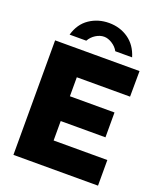

<svg xmlns="http://www.w3.org/2000/svg" viewBox="-169 -1062 986 1169"><g transform="rotate(20 324.0 -477.0)"><path d="M60 -742H607L606 -576H261V-453H550V-292H260V-166H608V0H60ZM427 -805Q413 -831 386 -848Q359 -865 334 -865Q307 -865 280.5 -848.5Q254 -832 239 -805H131Q152 -879 207.5 -916.5Q263 -954 334 -954Q405 -954 459.5 -916Q514 -878 536 -805Z"/></g></svg>

Font: Morrison Black
Style: Regular
Weight: 900
Designer: Pablo Impallari, Rodrigo Fuenzalida (Modified by Dan O. Williams)
Version: Version 0.03;June 6, 2019;FontCreator 11.5.0.2425 64-bit; tt